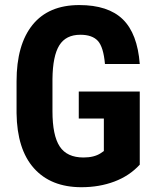

<svg xmlns="http://www.w3.org/2000/svg" viewBox="-20 -741 625 770"><path d="M540.5 -80.6Q499 -35.6 438.7 -12.9Q378.4 9.8 306.6 9.8Q184.1 9.8 116.2 -66.2Q48.3 -142.1 46.4 -287.1V-415Q46.4 -562 110.6 -641.4Q174.8 -720.7 297.9 -720.7Q413.6 -720.7 472.4 -663.6Q531.2 -606.4 540.5 -484.4H400.9Q395 -552.2 372.6 -576.9Q350.1 -601.6 302.2 -601.6Q244.1 -601.6 217.8 -559.1Q191.4 -516.6 190.4 -423.8V-294.9Q190.4 -197.8 219.5 -153.6Q248.5 -109.4 314.9 -109.4Q357.4 -109.4 383.8 -126.5L396.5 -135.3V-265.6H295.9V-374H540.5Z"/></svg>

Font: Roboto Condensed
Style: Bold
Weight: 700
Designer: Google
Version: Version 2.134; 2016